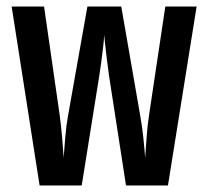

<svg xmlns="http://www.w3.org/2000/svg" viewBox="-20 -570 640 590"><path d="M101.7 0 15.8 -550H115.4L163.8 -213.5Q168 -182.1 171 -146Q174 -109.8 175.6 -85.8Q177.6 -109.8 180.4 -146Q183.2 -182.1 188.9 -213.5L248.6 -550H352.6L411.1 -213.5Q416.8 -182.1 420.6 -145.7Q424.4 -109.2 426 -85.2Q428 -109.2 430.4 -145.7Q432.8 -182.1 437.6 -213.5L488 -550H584.2L496.1 0H367.2L314.8 -339Q310.8 -367.6 306.4 -404.1Q302 -440.6 300 -462.8Q299.6 -448.3 297 -426Q294.4 -403.7 291.4 -380.9Q288.4 -358 285.4 -339L231.1 0Z"/></svg>

Font: Atlassian Mono
Style: Regular
Weight: 400
Monospace: yes
Designer: Philipp Nurullin, Konstantin Bulenkov
Foundry: Modifications by Atlassian Pty Ltd, manufactured by JetBrains
Version: Version 2.304